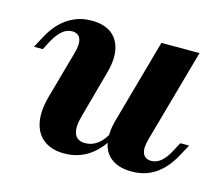

<svg xmlns="http://www.w3.org/2000/svg" viewBox="-72 -521 724 624"><g transform="rotate(15 290.5 -209.0)"><path d="M189.5 11.3Q146.8 11.3 120.6 -8.9Q94.4 -29 87.1 -65.7Q79.8 -102.4 93.5 -152.4L137.9 -311.3Q147.6 -343.5 141.1 -361.3Q134.7 -379 112.9 -379Q95.2 -379 79.8 -366.1Q64.5 -353.2 50 -326.6L35.5 -298.4H5.6L24.2 -333.1Q40.3 -364.5 61.3 -385.5Q82.3 -406.5 108.1 -417.7Q133.9 -429 164.5 -429Q207.3 -429 231.9 -410.5Q256.5 -391.9 263.3 -358.5Q270.2 -325 257.3 -279L214.5 -123.4Q202.4 -81.5 210.9 -60.1Q219.4 -38.7 246.8 -38.7Q269.4 -38.7 288.3 -52.8Q307.3 -66.9 321.8 -95.2L331.5 -80.6Q305.6 -34.7 270.2 -11.7Q234.7 11.3 189.5 11.3ZM416.9 11.3Q375 11.3 349.6 -6.9Q324.2 -25 317.7 -58.9Q311.3 -92.7 324.2 -137.9L402.4 -417.7H530.6L443.5 -106.5Q433.9 -73.4 440.7 -56Q447.6 -38.7 469.4 -38.7Q487.1 -38.7 502.4 -51.6Q517.7 -64.5 531.5 -91.1L546 -118.5H575.8L557.3 -84.7Q541.1 -53.2 520.2 -31.9Q499.2 -10.5 473.8 0.4Q448.4 11.3 416.9 11.3Z"/></g></svg>

Font: Playfair 5pt SemiExpanded Light ExtraBold
Style: Italic
Weight: 800
Italic angle: -15.6°
Version: Version 2.001;gftools[0.9.30]